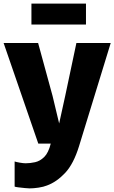

<svg xmlns="http://www.w3.org/2000/svg" viewBox="-22 -795 633 1063"><path d="M59 238V99Q67.5 102 87.5 105.5Q107.5 109 120 109Q145 109 172.2 103Q199.5 97 222.8 74.2Q246 51.5 259 0H190L-2 -557H189L269 -264L305.5 -111.5L339 -264L401 -557H591L416 13Q385.5 112.5 338.5 162.5Q291.5 212.5 238 232Q219.5 239.5 191.8 243.8Q164 248 142 248Q134.5 248 115.8 246.2Q97 244.5 79.5 242.2Q62 240 59 238ZM152 -659V-775H454V-659Z"/></svg>

Font: Merriweather Sans ExtraBold
Style: Regular
Weight: 800
Designer: Eben Sorkin
Foundry: Eben Sorkin
Version: Version 2.001; ttfautohint (v1.8.3)